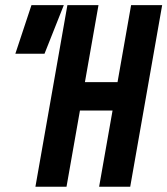

<svg xmlns="http://www.w3.org/2000/svg" viewBox="-20 -713 639 733"><path d="M358.4 0H477.1L599.1 -693.4H480.5L428.7 -399.4H304.2L356 -693.4H237.3L115.2 0H233.9L285.2 -291H409.7ZM38.6 -507.8H149.9L223.6 -693.4H100.1Z"/></svg>

Font: Cascadia Code SemiBold
Style: Italic
Weight: 600
Italic angle: -10°
Monospace: yes
Designer: Aaron Bell
Foundry: Saja Typeworks
Version: Version 2404.023